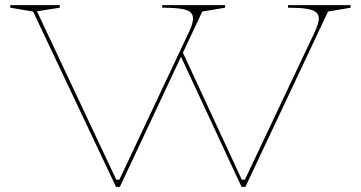

<svg xmlns="http://www.w3.org/2000/svg" viewBox="-20 -728 1406 748"><path d="M921 0 679 -520 686 -537 922 -28H934L1207 -605Q1214 -621 1218 -634Q1222 -647 1222 -656Q1222 -672 1210.5 -681Q1199 -690 1173 -694Q1147 -698 1102 -698V-708H1346V-698L1258 -683L936 0ZM432 0 109 -683 20 -698V-708H213V-698L124 -684L433 -28H445L717 -605Q725 -621 728.5 -634Q732 -647 732 -656Q732 -680 706 -689Q680 -698 612 -698V-708H857V-698L768 -683L447 0Z"/></svg>

Font: Kalnia SemiExpanded Thin
Style: Regular
Weight: 250
Width: 6
Designer: Frida Medrano
Foundry: Frida Medrano
Version: Version 1.105